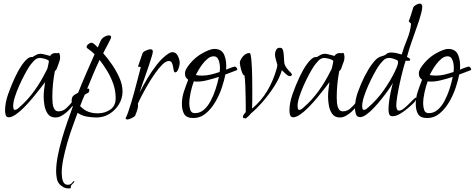

<svg xmlns="http://www.w3.org/2000/svg" viewBox="-20 -644 2631 1064"><path d="M287 7Q259 7 245 -13Q231 -33 226.5 -59.5Q222 -86 222 -107Q222 -128 224.5 -148.5Q227 -169 230 -189Q220 -176 202 -152.5Q184 -129 161 -101.5Q138 -74 114 -49.5Q90 -25 67.5 -9.5Q45 6 29 6Q15 6 11.5 -7Q8 -20 8 -30Q8 -75 26 -125Q44 -175 63 -215Q68 -226 78 -245Q88 -264 101.5 -284Q115 -304 130 -317Q145 -330 160 -328Q171 -335 181.5 -340.5Q192 -346 205 -346Q213 -346 231.5 -341Q250 -336 258 -334Q262 -342 270 -346Q278 -350 286 -350Q294 -350 297 -349Q301 -351 303 -351Q309 -351 311 -342.5Q313 -334 313 -329Q313 -316 310 -306Q307 -296 302 -284Q298 -274 295.5 -265.5Q293 -257 284 -250Q277 -214 273.5 -177.5Q270 -141 270 -104Q270 -91 271.5 -73Q273 -55 280.5 -41Q288 -27 304 -27Q329 -27 348.5 -45.5Q368 -64 381 -81Q383 -84 386 -87.5Q389 -91 393 -93L396 -87Q396 -77 386 -63Q376 -49 364 -36.5Q352 -24 344 -18Q332 -8 317.5 -0.5Q303 7 287 7ZM63 -35Q69 -35 76 -40Q83 -45 87 -49Q134 -90 170.5 -141Q207 -192 234 -247Q237 -252 240 -258Q243 -264 244 -270Q246 -278 248 -287.5Q250 -297 251 -305Q250 -310 240 -314Q230 -318 218.5 -320.5Q207 -323 202 -323Q183 -323 168.5 -307.5Q154 -292 144 -278Q132 -260 116.5 -231Q101 -202 86.5 -169.5Q72 -137 62.5 -107Q53 -77 53 -56Q53 -51 54.5 -43Q56 -35 63 -35Z M358 400Q344 400 332 393.5Q320 387 310 377Q298 363 294.5 343Q291 323 291 306Q291 268 300 221Q309 174 323.5 124.5Q338 75 354 29.5Q370 -16 383 -52Q377 -67 377 -84Q377 -105 386.5 -113.5Q396 -122 413 -130Q434 -183 457.5 -237Q481 -291 504 -343Q496 -352 486 -360Q476 -368 466 -375Q460 -378 460 -383Q460 -392 469.5 -399.5Q479 -407 487 -407Q495 -407 506 -396.5Q517 -386 522 -381Q526 -390 532 -405Q538 -420 543 -427Q549 -435 561 -441.5Q573 -448 583 -448Q596 -448 596 -438Q596 -435 590 -422.5Q584 -410 576 -395Q568 -380 561 -367Q554 -354 552 -349Q576 -322 600.5 -286.5Q625 -251 642 -212.5Q659 -174 659 -137Q659 -99 639 -66Q619 -33 586.5 -13Q554 7 515 7Q489 7 460.5 2Q432 -3 410 -19Q398 14 382.5 56.5Q367 99 353.5 145.5Q340 192 331 236Q322 280 322 315Q322 326 324 341.5Q326 357 333.5 368.5Q341 380 356 380Q371 380 379 369.5Q387 359 391 359Q392 359 392 361Q392 365 383.5 373.5Q375 382 372 387Q373 388 373 391Q373 395 371 399Q368 400 364.5 400Q361 400 358 400ZM522 -16Q561 -16 591 -36.5Q621 -57 621 -100Q621 -142 607.5 -180Q594 -218 573.5 -251.5Q553 -285 532 -312Q514 -275 496.5 -233Q479 -191 463 -152Q465 -152 466 -152.5Q467 -153 468 -153Q475 -153 475 -146Q475 -133 467 -129Q459 -125 450 -120Q443 -104 436.5 -88.5Q430 -73 424 -56L425 -55Q447 -33 470 -24.5Q493 -16 522 -16Z M686 18Q678 18 676 12Q680 3 684 -6Q688 -15 691 -25Q709 -78 723.5 -132Q738 -186 752 -240L760 -271Q760 -274 753 -273.5Q746 -273 745 -276Q752 -294 757.5 -312.5Q763 -331 770 -349Q773 -357 789 -364Q805 -371 813 -371Q827 -371 827 -358Q827 -351 820.5 -329.5Q814 -308 804.5 -279.5Q795 -251 784.5 -221.5Q774 -192 765.5 -167.5Q757 -143 753 -130Q771 -166 796 -208Q821 -250 851 -288Q881 -326 915 -348Q926 -355 935 -355Q956 -355 966 -333.5Q976 -312 976 -295Q976 -289 973 -276.5Q970 -264 964.5 -253.5Q959 -243 951 -243Q945 -243 943 -252.5Q941 -262 939 -274.5Q937 -287 932 -296.5Q927 -306 916 -306Q900 -306 880 -286.5Q860 -267 839 -237Q818 -207 798.5 -173.5Q779 -140 764.5 -112Q750 -84 744 -69Q745 -66 745 -60Q745 -49 740.5 -34.5Q736 -20 731 -9Q731 -3 722.5 3Q714 9 703 13.5Q692 18 686 18Z M1051 10Q1014 10 1001 -11.5Q988 -33 988 -67Q988 -103 999 -136Q1010 -169 1023 -202Q1016 -207 1010.5 -215Q1005 -223 1005 -238Q1005 -255 1025 -281.5Q1045 -308 1070 -328Q1081 -337 1099 -347.5Q1117 -358 1136 -365.5Q1155 -373 1167 -373Q1209 -373 1223 -339Q1237 -305 1233 -258Q1237 -260 1247.5 -264Q1258 -268 1268 -271.5Q1278 -275 1280 -275Q1285 -275 1290 -270Q1295 -265 1295 -260Q1295 -257 1292 -255L1229 -231Q1223 -200 1209.5 -159Q1196 -118 1173.5 -79.5Q1151 -41 1120.5 -15.5Q1090 10 1051 10ZM1099 -225Q1124 -225 1147 -230.5Q1170 -236 1197 -245Q1198 -250 1198.5 -256Q1199 -262 1199 -267Q1199 -279 1196.5 -294Q1194 -309 1186.5 -320.5Q1179 -332 1164 -332Q1147 -332 1131 -319Q1115 -306 1101.5 -288Q1088 -270 1078.5 -253Q1069 -236 1065 -228Q1083 -225 1099 -225ZM1060 -17Q1088 -17 1109.5 -35.5Q1131 -54 1147 -84Q1163 -114 1174.5 -149Q1186 -184 1193 -218Q1163 -208 1124.5 -198.5Q1086 -189 1054 -193Q1044 -166 1036.5 -132Q1029 -98 1029 -69Q1029 -53 1034.5 -35Q1040 -17 1060 -17Z M1339 12Q1335 12 1330.5 10.5Q1326 9 1326 5Q1326 -3 1331.5 -10Q1337 -17 1341 -22Q1342 -23 1342 -31Q1342 -56 1341.5 -93.5Q1341 -131 1339.5 -167.5Q1338 -204 1335 -226Q1328 -226 1322 -241Q1316 -256 1312.5 -273.5Q1309 -291 1309 -297Q1309 -307 1319.5 -322.5Q1330 -338 1343 -345Q1348 -348 1353.5 -349Q1359 -350 1363 -350Q1366 -350 1368 -344Q1374 -319 1376 -267.5Q1378 -216 1378 -163Q1378 -117 1378 -91Q1378 -65 1377 -42Q1429 -86 1462 -142Q1495 -198 1513 -263Q1515 -268 1515.5 -274Q1516 -280 1517 -285Q1513 -299 1508.5 -314.5Q1504 -330 1504 -343Q1504 -355 1510 -367Q1516 -379 1529 -379Q1531 -379 1534 -379Q1537 -379 1539 -378Q1547 -375 1550 -359Q1553 -343 1553.5 -325Q1554 -307 1555 -299Q1557 -283 1567.5 -268.5Q1578 -254 1588 -244.5Q1598 -235 1598 -232Q1598 -228 1594.5 -225Q1591 -222 1587 -222Q1577 -222 1563 -235Q1549 -248 1542 -255Q1530 -213 1501 -167.5Q1472 -122 1437 -81.5Q1402 -41 1368 -13Q1365 -7 1356.5 0Q1348 7 1343 12Z M1863 7Q1835 7 1821 -13Q1807 -33 1802.5 -59.5Q1798 -86 1798 -107Q1798 -128 1800.5 -148.5Q1803 -169 1806 -189Q1796 -176 1778 -152.5Q1760 -129 1737 -101.5Q1714 -74 1690 -49.5Q1666 -25 1643.5 -9.5Q1621 6 1605 6Q1591 6 1587.5 -7Q1584 -20 1584 -30Q1584 -75 1602 -125Q1620 -175 1639 -215Q1644 -226 1654 -245Q1664 -264 1677.5 -284Q1691 -304 1706 -317Q1721 -330 1736 -328Q1747 -335 1757.5 -340.5Q1768 -346 1781 -346Q1789 -346 1807.5 -341Q1826 -336 1834 -334Q1838 -342 1846 -346Q1854 -350 1862 -350Q1870 -350 1873 -349Q1877 -351 1879 -351Q1885 -351 1887 -342.5Q1889 -334 1889 -329Q1889 -316 1886 -306Q1883 -296 1878 -284Q1874 -274 1871.5 -265.5Q1869 -257 1860 -250Q1853 -214 1849.5 -177.5Q1846 -141 1846 -104Q1846 -91 1847.5 -73Q1849 -55 1856.5 -41Q1864 -27 1880 -27Q1905 -27 1924.5 -45.5Q1944 -64 1957 -81Q1959 -84 1962 -87.5Q1965 -91 1969 -93L1972 -87Q1972 -77 1962 -63Q1952 -49 1940 -36.5Q1928 -24 1920 -18Q1908 -8 1893.5 -0.5Q1879 7 1863 7ZM1639 -35Q1645 -35 1652 -40Q1659 -45 1663 -49Q1710 -90 1746.5 -141Q1783 -192 1810 -247Q1813 -252 1816 -258Q1819 -264 1820 -270Q1822 -278 1824 -287.5Q1826 -297 1827 -305Q1826 -310 1816 -314Q1806 -318 1794.5 -320.5Q1783 -323 1778 -323Q1759 -323 1744.5 -307.5Q1730 -292 1720 -278Q1708 -260 1692.5 -231Q1677 -202 1662.5 -169.5Q1648 -137 1638.5 -107Q1629 -77 1629 -56Q1629 -51 1630.5 -43Q1632 -35 1639 -35Z M1976 5Q1957 5 1952 -12.5Q1947 -30 1947 -45Q1947 -89 1963.5 -134.5Q1980 -180 1999 -218Q2008 -236 2022.5 -260.5Q2037 -285 2055.5 -306Q2074 -327 2094 -332Q2114 -337 2122 -345Q2130 -353 2148 -353Q2163 -353 2177.5 -349.5Q2192 -346 2206 -342Q2219 -385 2236.5 -427Q2254 -469 2258 -513Q2254 -516 2251 -519.5Q2248 -523 2245 -527Q2253 -546 2258.5 -564.5Q2264 -583 2270 -602Q2273 -610 2285.5 -617Q2298 -624 2306 -624Q2320 -624 2320 -606Q2320 -593 2314 -570Q2308 -547 2300.5 -524.5Q2293 -502 2288 -489Q2274 -449 2260 -409Q2246 -369 2235 -328Q2240 -327 2246.5 -322.5Q2253 -318 2253 -312Q2253 -308 2248 -307.5Q2243 -307 2241 -307Q2237 -307 2234 -307.5Q2231 -308 2228 -308Q2222 -291 2213 -257Q2204 -223 2195.5 -184Q2187 -145 2181.5 -111Q2176 -77 2176 -59Q2176 -51 2179 -41Q2182 -31 2192 -31Q2203 -31 2217 -42Q2231 -53 2245 -67Q2259 -81 2270 -92Q2281 -103 2285 -103Q2287 -103 2287 -101Q2287 -94 2283 -87Q2279 -80 2274 -75Q2261 -62 2240.5 -44.5Q2220 -27 2197.5 -13.5Q2175 0 2155 0Q2140 0 2136.5 -12Q2133 -24 2133 -36Q2133 -57 2136.5 -84Q2140 -111 2146 -138Q2152 -165 2157 -185Q2150 -171 2134 -148Q2118 -125 2097 -98.5Q2076 -72 2054 -48.5Q2032 -25 2011.5 -10Q1991 5 1976 5ZM1997 -35Q2003 -35 2010 -40Q2017 -45 2021 -49Q2068 -90 2104.5 -141Q2141 -192 2168 -247Q2173 -257 2179.5 -273Q2186 -289 2186 -300Q2186 -308 2181 -310Q2172 -315 2159.5 -319Q2147 -323 2136 -323Q2117 -323 2102.5 -307.5Q2088 -292 2078 -278Q2066 -260 2050.5 -231Q2035 -202 2020.5 -169.5Q2006 -137 1996.5 -107Q1987 -77 1987 -56Q1987 -51 1988.5 -43Q1990 -35 1997 -35Z M2347 10Q2310 10 2297 -11.5Q2284 -33 2284 -67Q2284 -103 2295 -136Q2306 -169 2319 -202Q2312 -207 2306.5 -215Q2301 -223 2301 -238Q2301 -255 2321 -281.5Q2341 -308 2366 -328Q2377 -337 2395 -347.5Q2413 -358 2432 -365.5Q2451 -373 2463 -373Q2505 -373 2519 -339Q2533 -305 2529 -258Q2533 -260 2543.5 -264Q2554 -268 2564 -271.5Q2574 -275 2576 -275Q2581 -275 2586 -270Q2591 -265 2591 -260Q2591 -257 2588 -255L2525 -231Q2519 -200 2505.5 -159Q2492 -118 2469.5 -79.5Q2447 -41 2416.5 -15.5Q2386 10 2347 10ZM2395 -225Q2420 -225 2443 -230.5Q2466 -236 2493 -245Q2494 -250 2494.5 -256Q2495 -262 2495 -267Q2495 -279 2492.5 -294Q2490 -309 2482.5 -320.5Q2475 -332 2460 -332Q2443 -332 2427 -319Q2411 -306 2397.5 -288Q2384 -270 2374.5 -253Q2365 -236 2361 -228Q2379 -225 2395 -225ZM2356 -17Q2384 -17 2405.5 -35.5Q2427 -54 2443 -84Q2459 -114 2470.5 -149Q2482 -184 2489 -218Q2459 -208 2420.5 -198.5Q2382 -189 2350 -193Q2340 -166 2332.5 -132Q2325 -98 2325 -69Q2325 -53 2330.5 -35Q2336 -17 2356 -17Z"/></svg>

Font: Moon Dance
Style: Regular
Weight: 400
Designer: Robert E. Leuschke
Foundry: Robert E. Leuschke
Version: Version 1.010; ttfautohint (v1.8.3)